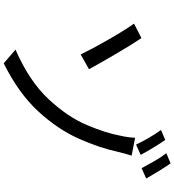

<svg xmlns="http://www.w3.org/2000/svg" viewBox="28 -922 944 1040"><g transform="rotate(90 500.0 -402.0)"><path d="M249 -14Q420 -89 516.5 -192.5Q613 -296 657 -400Q701 -504 715 -582Q720 -602 723 -625.5Q726 -649 726 -662L823 -643Q817 -623 811 -602.5Q805 -582 803 -571Q781 -469 731 -356.5Q681 -244 584 -138Q487 -32 323 50ZM108 -656 186 -696Q223 -642 274 -554.5Q325 -467 355 -412L275 -367Q245 -429 195.5 -515.5Q146 -602 108 -656ZM738 -825Q757 -798 780 -760Q803 -722 819 -692L763 -667Q748 -700 726 -737.5Q704 -775 684 -802ZM865 -854Q884 -827 907 -789.5Q930 -752 947 -722L891 -697Q874 -729 852.5 -766.5Q831 -804 810 -831Z"/></g></svg>

Font: Noto Sans CJK KR Regular (TTF)
Style: Regular
Weight: 400
Designer: Ryoko NISHIZUKA 西塚涼子 (kana & ideographs); Paul D. Hunt (Latin, Greek & Cyrillic); Wenlong ZHANG 张文龙 (bopomofo); Sandoll 
Foundry: Adobe Systems Incorporated
Version: Version 1.004;PS 1.004;hotconv 1.0.82;makeotf.lib2.5.63406